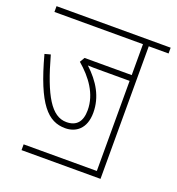

<svg xmlns="http://www.w3.org/2000/svg" viewBox="-117 -717 746 811"><g transform="rotate(20 256.5 -311.0)"><path d="M69 -26V0H424V-596H513V-622H0V-596H398V-457H186L173 -435C229 -387 274 -327 274 -254C274 -202 251 -176 206 -176C139 -176 94 -252 47 -422L21 -415C77 -206 133 -150 210 -150C257 -150 300 -179 300 -252C300 -323 265 -381 210 -432C225 -431 245 -431 262 -431H398V-26Z"/></g></svg>

Font: Noto Sans Devanagari ExtraCondensed Thin
Style: Regular
Weight: 100
Width: 2
Designer: Jelle Bosma - Monotype Design Team
Foundry: Monotype Imaging Inc.
Version: Version 2.004